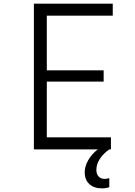

<svg xmlns="http://www.w3.org/2000/svg" viewBox="-20 -820 740 1054"><path d="M166 0V-800H599V-734H237V-434H549V-372H237V-66H589V0ZM540 214Q496 214 470.5 190.5Q445 167 445 126Q445 93 464.5 59Q484 25 517 0L547 -2L580 0Q547 23 528 52.5Q509 82 509 112Q509 135 521 148.5Q533 162 554 162Q563 162 569 160.5Q575 159 580 158V208Q573 210 563.5 212Q554 214 540 214Z"/></svg>

Font: Martian Mono SemiExpanded ExtraLight
Style: Regular
Weight: 250
Monospace: yes
Version: Version 0.930